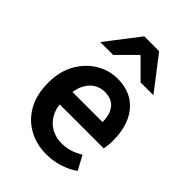

<svg xmlns="http://www.w3.org/2000/svg" viewBox="-221 -841 950 950"><g transform="rotate(45 253.5 -366.0)"><path d="M284 12Q215 12 159.5 -18.5Q104 -49 72 -106.5Q40 -164 40 -246Q40 -326 73 -383.5Q106 -441 158 -472Q210 -503 268 -503Q335 -503 380 -473Q425 -443 447.5 -390.5Q470 -338 470 -270Q470 -254 468.5 -239Q467 -224 464 -210H126V-298H368Q368 -351 344 -381.5Q320 -412 270 -412Q242 -412 215.5 -397Q189 -382 171.5 -346Q154 -310 154 -246Q154 -188 174 -151.5Q194 -115 227 -97.5Q260 -80 298 -80Q330 -80 358.5 -89Q387 -98 412 -114L452 -40Q418 -16 374.5 -2Q331 12 284 12ZM80 -570 214 -744H318L452 -570H362L268 -664H264L170 -570Z"/></g></svg>

Font: Source Sans 3 ExtraLight SemiBold
Style: Regular
Weight: 600
Version: Version 3.052;hotconv 1.1.0;makeotfexe 2.6.0